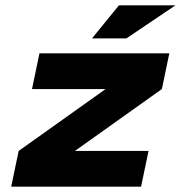

<svg xmlns="http://www.w3.org/2000/svg" viewBox="-20 -700 678 720"><path d="M128 -500 100 -366H376L50 -134L22 0H509L537 -134H261L587 -366L615 -500ZM325 -556H454L638 -680H426Z"/></svg>

Font: LT Wave Black
Style: Italic
Weight: 900
Designer: Daniel Lyons
Version: Version 2.5 (Glyphs App)